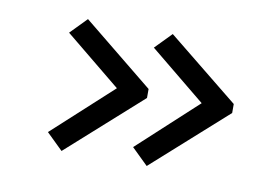

<svg xmlns="http://www.w3.org/2000/svg" viewBox="-48 -473 696 484"><g transform="rotate(10 300.0 -230.5)"><path d="M352 -61 310 -102 461 -241 318 -358 359 -400 541 -253V-230ZM134 -61 92 -102 244 -241 101 -358 142 -400 323 -253V-230Z"/></g></svg>

Font: Inconsolata Expanded
Style: Regular
Weight: 400
Width: 7
Monospace: yes
Designer: Raph Levien, Cyreal, Brenton Simpson
Foundry: Raph Levien, Cyreal, Google
Version: Version 3.000; ttfautohint (v1.8.2.53-6de2)